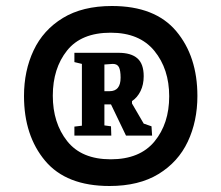

<svg xmlns="http://www.w3.org/2000/svg" viewBox="-20 -833 738 640"><path d="M60 -513Q60 -597 92 -665Q124 -733 189.5 -773Q255 -813 353 -813Q497 -813 567.5 -729Q638 -645 638 -513Q638 -429 606 -361Q574 -293 508.5 -253Q443 -213 345 -213Q201 -213 130.5 -297Q60 -381 60 -513ZM544 -512Q544 -603 494.5 -663.5Q445 -724 349 -724Q251 -724 203.5 -664.5Q156 -605 156 -514Q156 -423 204 -362.5Q252 -302 349 -302Q446 -302 495 -361.5Q544 -421 544 -512ZM228 -411 253 -414V-620L228 -626V-657H375Q417 -657 438 -638.5Q459 -620 459 -579Q459 -551 448.5 -529.5Q438 -508 420 -496V-488L459 -421L485 -412L487 -381H400L350 -485H328V-415L350 -412L351 -381H228ZM345 -529Q382 -529 382 -574Q382 -598 376.5 -609Q371 -620 356 -620L328 -618V-529Z"/></svg>

Font: Grenze Black
Style: Regular
Weight: 900
Designer: Renata Polastri
Foundry: Omnibus-Type
Version: Version 1.002; ttfautohint (v1.8)